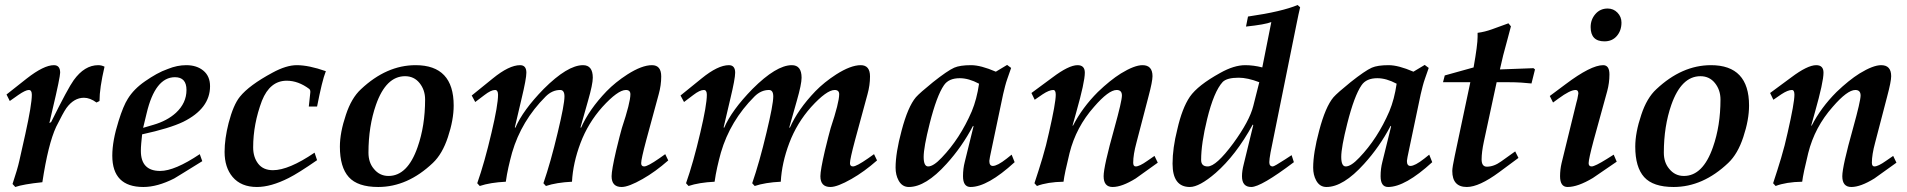

<svg xmlns="http://www.w3.org/2000/svg" viewBox="-20 -729 7607 766"><path d="M397 -463Q387 -420 382 -386Q377 -352 377 -326L365 -320Q339 -339 315 -339Q275 -339 245 -298Q238 -288 228 -269.5Q218 -251 204 -223Q172 -154 149 -2Q72 6 41 17L30 5Q50 -55 57 -87L81 -194Q107 -312 107 -351Q107 -370 95 -370Q82 -370 53 -350L19 -326L6 -352L87 -416Q155 -469 195 -469Q220 -469 220 -439Q220 -431 212.5 -394Q205 -357 189 -290L177 -238L184 -242Q252 -379 274 -409Q317 -469 372 -469Q385 -469 397 -463Z M818 -385Q818 -296 711 -243Q657 -217 547 -193Q545 -174 543.5 -157.5Q542 -141 542 -127Q542 -47 619 -47Q677 -47 777 -114L787 -86Q739 -56 711 -39Q683 -22 675 -17Q608 17 552 17Q428 17 428 -108Q428 -167 453 -246Q472 -307 490 -335Q514 -374 559 -405Q582 -421 604.5 -433.5Q627 -446 650 -454Q687 -469 723 -469Q765 -469 791.5 -447Q818 -425 818 -385ZM724 -370Q724 -421 678 -421Q599 -421 565 -277L551 -219L592 -231Q647 -247 682 -279Q724 -318 724 -370Z M1280 -445Q1272 -425 1263.5 -390Q1255 -355 1245 -304H1212L1218 -360Q1219 -369 1214 -374Q1170 -407 1124 -407Q1057 -407 1025 -327Q990 -234 990 -141Q990 -102 1010 -76Q1030 -50 1069 -50Q1132 -50 1235 -120L1245 -90Q1170 -38 1132 -19Q1061 17 1005 17Q942 17 908 -23Q876 -61 876 -123Q876 -175 892 -238Q911 -311 937 -343Q974 -389 1067 -439Q1122 -469 1164 -469Q1212 -469 1280 -445Z M1790 -308Q1790 -251 1767 -182Q1745 -115 1707 -79Q1606 17 1489 17Q1407 17 1371.5 -22.5Q1336 -62 1336 -144Q1336 -200 1360 -271Q1382 -338 1420 -373Q1522 -469 1638 -469Q1790 -469 1790 -308ZM1676 -332Q1676 -370 1654 -397.5Q1632 -425 1596 -425Q1520 -425 1480 -311Q1450 -225 1450 -120Q1450 -81 1471 -56Q1494 -27 1530 -27Q1606 -27 1646 -142Q1676 -227 1676 -332Z M2646 -89Q2595 -44 2544 -15Q2488 17 2460 17Q2420 17 2420 -26Q2420 -50 2438 -128Q2446 -160 2451.5 -182.5Q2457 -205 2461 -218Q2495 -320 2495 -353Q2495 -370 2477 -370Q2445 -370 2383 -302Q2326 -238 2296 -158.5Q2266 -79 2262 -4Q2200 -1 2158 13L2148 2Q2177 -82 2205 -200Q2232 -312 2232 -344Q2232 -370 2215 -370Q2183 -370 2157 -344Q2060 -247 2023 -120Q2015 -91 2008.5 -62Q2002 -33 1998 -4Q1936 -1 1894 13L1884 2Q1913 -80 1941 -200Q1967 -310 1967 -351Q1967 -370 1955 -370Q1939 -370 1913 -350L1876 -322L1862 -348L1946 -416Q2011 -469 2055 -469Q2080 -469 2080 -439Q2080 -415 2061 -336L2034 -221L2036 -219Q2066 -289 2149 -374Q2244 -469 2306 -469Q2345 -469 2345 -419Q2345 -393 2326 -327L2296 -221L2298 -219Q2330 -292 2400 -365Q2435 -401 2483 -432Q2541 -469 2581 -469Q2618 -469 2618 -424Q2618 -389 2608 -353L2558 -169Q2538 -94 2538 -78Q2538 -65 2550 -65Q2564 -65 2610 -97L2634 -114Z M3479 -89Q3428 -44 3377 -15Q3321 17 3293 17Q3253 17 3253 -26Q3253 -50 3271 -128Q3279 -160 3284.5 -182.5Q3290 -205 3294 -218Q3328 -320 3328 -353Q3328 -370 3310 -370Q3278 -370 3216 -302Q3159 -238 3129 -158.5Q3099 -79 3095 -4Q3033 -1 2991 13L2981 2Q3010 -82 3038 -200Q3065 -312 3065 -344Q3065 -370 3048 -370Q3016 -370 2990 -344Q2893 -247 2856 -120Q2848 -91 2841.5 -62Q2835 -33 2831 -4Q2769 -1 2727 13L2717 2Q2746 -80 2774 -200Q2800 -310 2800 -351Q2800 -370 2788 -370Q2772 -370 2746 -350L2709 -322L2695 -348L2779 -416Q2844 -469 2888 -469Q2913 -469 2913 -439Q2913 -415 2894 -336L2867 -221L2869 -219Q2899 -289 2982 -374Q3077 -469 3139 -469Q3178 -469 3178 -419Q3178 -393 3159 -327L3129 -221L3131 -219Q3163 -292 3233 -365Q3268 -401 3316 -432Q3374 -469 3414 -469Q3451 -469 3451 -424Q3451 -389 3441 -353L3391 -169Q3371 -94 3371 -78Q3371 -65 3383 -65Q3397 -65 3443 -97L3467 -114Z M4028 -82Q3920 17 3852 17Q3822 17 3822 -26Q3822 -56 3829 -83L3864 -225L3862 -227Q3818 -143 3756 -75Q3673 17 3606 17Q3579 17 3565 -9Q3553 -31 3553 -60Q3553 -119 3577 -208Q3602 -303 3634 -341Q3642 -350 3659 -365Q3676 -380 3702 -401Q3760 -447 3787 -459Q3810 -469 3854 -469Q3893 -469 3953 -443L3998 -470L4014 -458L3999 -415Q3994 -401 3990 -385.5Q3986 -370 3982 -353L3937 -139Q3927 -93 3927 -87Q3927 -67 3941 -67Q3959 -67 3996 -96L4016 -112ZM3886 -395Q3845 -417 3809 -417Q3765 -417 3746 -389Q3717 -347 3689 -236Q3665 -141 3665 -103Q3665 -65 3683 -65Q3704 -65 3737 -100Q3810 -176 3857 -285Q3877 -333 3886 -395Z M4599 -80Q4577 -64 4555 -48.5Q4533 -33 4511 -17Q4456 17 4419 17Q4383 17 4383 -26Q4383 -65 4426 -218Q4456 -326 4456 -348Q4456 -370 4435 -370Q4403 -370 4345 -303Q4273 -222 4247 -118Q4227 -37 4223 -4Q4159 -3 4117 13L4107 2Q4124 -49 4139 -99Q4154 -149 4165 -200Q4192 -318 4192 -351Q4192 -370 4182 -370Q4166 -370 4140 -353L4108 -331L4095 -358L4179 -420Q4244 -469 4279 -469Q4308 -469 4308 -439Q4308 -402 4274 -282L4259 -228H4261Q4298 -300 4360 -362Q4409 -409 4452 -436Q4506 -469 4538 -469Q4578 -469 4578 -425Q4578 -404 4562 -344L4514 -160Q4501 -112 4501 -80Q4501 -65 4511 -65Q4526 -65 4557 -87L4586 -107Z M5167 -700Q5164 -688 5160.5 -671.5Q5157 -655 5153 -635L5049 -121Q5044 -93 5044 -82Q5044 -65 5058 -65Q5064 -65 5107 -93L5133 -110L5142 -82Q5011 17 4972 17Q4935 17 4935 -26Q4935 -47 4942 -74L4980 -230L4978 -232Q4944 -170 4907 -122Q4870 -74 4830 -39Q4765 17 4727 17Q4658 17 4658 -76Q4658 -138 4677 -213Q4696 -297 4727 -343Q4759 -389 4848 -438Q4903 -469 4948 -469Q4981 -469 5016 -460L5052 -641Q5027 -631 4951 -623L4959 -663Q5028 -673 5077 -684.5Q5126 -696 5157 -709ZM5004 -401Q4957 -419 4922 -419Q4875 -419 4858 -402Q4823 -364 4796 -254Q4772 -156 4772 -91Q4772 -65 4798 -65Q4832 -65 4900 -157Q4965 -246 4980 -306Z M5694 -82Q5586 17 5518 17Q5488 17 5488 -26Q5488 -56 5495 -83L5530 -225L5528 -227Q5484 -143 5422 -75Q5339 17 5272 17Q5245 17 5231 -9Q5219 -31 5219 -60Q5219 -119 5243 -208Q5268 -303 5300 -341Q5308 -350 5325 -365Q5342 -380 5368 -401Q5426 -447 5453 -459Q5476 -469 5520 -469Q5559 -469 5619 -443L5664 -470L5680 -458L5665 -415Q5660 -401 5656 -385.5Q5652 -370 5648 -353L5603 -139Q5593 -93 5593 -87Q5593 -67 5607 -67Q5625 -67 5662 -96L5682 -112ZM5552 -395Q5511 -417 5475 -417Q5431 -417 5412 -389Q5383 -347 5355 -236Q5331 -141 5331 -103Q5331 -65 5349 -65Q5370 -65 5403 -100Q5476 -176 5523 -285Q5543 -333 5552 -395Z M6104 -452 6090 -396Q6072 -398 6049 -399.5Q6026 -401 5998 -401H5951L5900 -164Q5891 -122 5891 -93Q5891 -64 5912 -64Q5940 -64 5969 -85L6025 -125L6038 -99L5961 -42Q5881 17 5832 17Q5774 17 5774 -47Q5774 -54 5776.5 -69.5Q5779 -85 5784 -108L5846 -401H5737L5744 -428L5859 -460Q5867 -505 5871 -535.5Q5875 -566 5875 -582V-598Q5890 -600 5904 -603.5Q5918 -607 5932 -612L5998 -636L6008 -624Q6003 -604 5995 -575Q5987 -546 5977 -508L5964 -452L6098 -457Z M6449 -639Q6449 -607 6430.5 -585.5Q6412 -564 6381 -564Q6326 -564 6326 -621Q6326 -651 6345 -673Q6364 -695 6394 -695Q6417 -695 6433 -678.5Q6449 -662 6449 -639ZM6430 -84Q6335 -19 6335 -19Q6275 17 6234 17Q6204 17 6204 -26Q6204 -52 6210 -78L6269 -319Q6271 -325 6273 -334Q6275 -343 6277 -356Q6277 -370 6266 -370Q6244 -370 6198 -336L6176 -320L6163 -346L6226 -393Q6327 -469 6376 -469Q6401 -469 6401 -432Q6401 -398 6392 -365L6338 -169Q6318 -94 6318 -78Q6318 -65 6330 -65Q6343 -65 6391 -95L6418 -112Z M6958 -308Q6958 -251 6935 -182Q6913 -115 6875 -79Q6774 17 6657 17Q6575 17 6539.5 -22.5Q6504 -62 6504 -144Q6504 -200 6528 -271Q6550 -338 6588 -373Q6690 -469 6806 -469Q6958 -469 6958 -308ZM6844 -332Q6844 -370 6822 -397.5Q6800 -425 6764 -425Q6688 -425 6648 -311Q6618 -225 6618 -120Q6618 -81 6639 -56Q6662 -27 6698 -27Q6774 -27 6814 -142Q6844 -227 6844 -332Z M7546 -80Q7524 -64 7502 -48.5Q7480 -33 7458 -17Q7403 17 7366 17Q7330 17 7330 -26Q7330 -65 7373 -218Q7403 -326 7403 -348Q7403 -370 7382 -370Q7350 -370 7292 -303Q7220 -222 7194 -118Q7174 -37 7170 -4Q7106 -3 7064 13L7054 2Q7071 -49 7086 -99Q7101 -149 7112 -200Q7139 -318 7139 -351Q7139 -370 7129 -370Q7113 -370 7087 -353L7055 -331L7042 -358L7126 -420Q7191 -469 7226 -469Q7255 -469 7255 -439Q7255 -402 7221 -282L7206 -228H7208Q7245 -300 7307 -362Q7356 -409 7399 -436Q7453 -469 7485 -469Q7525 -469 7525 -425Q7525 -404 7509 -344L7461 -160Q7448 -112 7448 -80Q7448 -65 7458 -65Q7473 -65 7504 -87L7533 -107Z"/></svg>

Font: GFS Didot
Style: Bold Italic
Weight: 700
Italic angle: -12°
Designer: Designed by Takis Katsoulidis and George D. Matthiopoulos.
Foundry: Designed by Takis Katsoulidis and George D. Matthiopoulos.
Version: Version 1.0